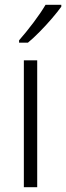

<svg xmlns="http://www.w3.org/2000/svg" viewBox="-20 -851 277 805"><path d="M136 -66H80V-598H136ZM237 -823Q222 -802 198 -774Q174 -746 147 -718.5Q120 -691 97 -672H60V-682Q89 -715 120 -756Q151 -797 171 -831H237Z"/></svg>

Font: Noto Sans Malayalam UI SemiCondensed Light
Style: Regular
Weight: 300
Width: 4
Designer: Jelle Bosma - Monotype Design Team
Foundry: Monotype Imaging Inc.
Version: Version 2.104; ttfautohint (v1.8.4.7-5d5b)